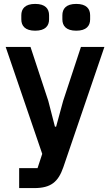

<svg xmlns="http://www.w3.org/2000/svg" viewBox="-20 -762 564 982"><path d="M160 -605C212 -605 231 -630 231 -663V-684C231 -717 212 -742 160 -742C108 -742 89 -717 89 -684V-663C89 -630 108 -605 160 -605ZM370 -605C422 -605 441 -630 441 -663V-684C441 -717 422 -742 370 -742C318 -742 299 -717 299 -684V-663C299 -630 318 -605 370 -605ZM303 -246 267 -114H261L227 -246L136 -522H9L196 25L172 98H78V200H155C241 200 278 168 304 93L514 -522H394Z"/></svg>

Font: Braiins Sans SemiBold
Style: Regular
Weight: 600
Designer: Mike Abbink, Paul van der Laan, Pieter van Rosmalen, Jiri Chlebus, Lubos Buracinsky
Foundry: Bold Monday, Sudetype
Version: Version 1.000;hotconv 1.0.109;makeotfexe 2.5.65596